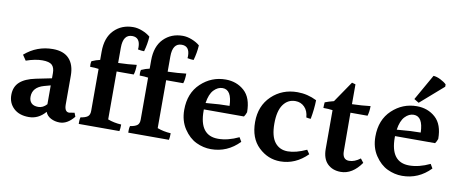

<svg xmlns="http://www.w3.org/2000/svg" viewBox="-66 -1064 3110 1306"><g transform="rotate(10 1489.0 -411.0)"><path d="M163 -172Q163 -145 178.5 -129Q194 -113 226.5 -113Q259 -113 285 -142V-272L241 -260Q163 -238 163 -172ZM388 -34Q354 -34 326.5 -48.5Q299 -63 289 -90Q241 -34 174.5 -34Q108 -34 70 -70Q32 -106 32 -162Q32 -218 68 -251Q104 -284 177 -299L285 -321V-357Q285 -395 266.5 -412.5Q248 -430 199.5 -430Q151 -430 88 -408L63 -445Q147 -518 257 -518Q332 -518 370 -477Q408 -436 408 -361V-162Q408 -111 440 -111Q445 -111 477 -117L487 -91Q441 -34 388 -34Z M828 -630Q828 -699 773 -699Q710 -699 710 -607V-502Q780 -504 837 -511Q837 -469 828 -443H710V-112Q752 -96 803 -93Q803 -64 799 -47H518Q518 -54 518 -66.5Q518 -79 522 -93Q555 -98 570.5 -109.5Q586 -121 586 -149V-439Q561 -443 527 -443Q526 -450 526 -460.5Q526 -471 529 -482Q560 -496 586 -501V-558Q586 -655 638 -707.5Q690 -760 770 -760Q800 -760 833 -747Q866 -734 888 -715Q885 -663 870 -611Q850 -611 827 -616Q828 -623 828 -630Z M1170 -630Q1170 -699 1115 -699Q1052 -699 1052 -607V-502Q1122 -504 1179 -511Q1179 -469 1170 -443H1052V-112Q1094 -96 1145 -93Q1145 -64 1141 -47H860Q860 -54 860 -66.5Q860 -79 864 -93Q897 -98 912.5 -109.5Q928 -121 928 -149V-439Q903 -443 869 -443Q868 -450 868 -460.5Q868 -471 871 -482Q902 -496 928 -501V-558Q928 -655 980 -707.5Q1032 -760 1112 -760Q1142 -760 1175 -747Q1208 -734 1230 -715Q1227 -663 1212 -611Q1192 -611 1169 -616Q1170 -623 1170 -630Z M1440 -457Q1407 -457 1379.5 -428Q1352 -399 1343 -337L1436 -344L1507 -346Q1504 -457 1440 -457ZM1339 -292V-282Q1339 -112 1468 -112Q1536 -112 1611 -148L1628 -119Q1546 -34 1432 -34Q1380 -34 1330.5 -57.5Q1281 -81 1244.5 -136Q1208 -191 1208 -266Q1208 -382 1280.5 -450Q1353 -518 1451 -518Q1527 -518 1579.5 -471Q1632 -424 1632 -324Q1626 -306 1616 -292Z M1911 -34Q1826 -34 1761.5 -95.5Q1697 -157 1697 -268.5Q1697 -380 1769 -449Q1841 -518 1947 -518Q2016 -518 2080 -486Q2079 -426 2066 -355Q2055 -355 2035 -359Q2032 -404 2006.5 -430Q1981 -456 1943 -456Q1891 -456 1859.5 -412Q1828 -368 1828 -280.5Q1828 -193 1860.5 -151.5Q1893 -110 1949.5 -110Q2006 -110 2079 -144L2098 -116Q2016 -34 1911 -34Z M2329 -35Q2272 -35 2237 -69.5Q2202 -104 2202 -172V-439Q2174 -443 2138 -443Q2138 -464 2140 -482Q2165 -492 2201 -501L2300 -646L2325 -639V-502Q2395 -504 2452 -511Q2452 -473 2443 -443H2325L2326 -178Q2326 -119 2372 -119Q2410 -119 2449 -149L2470 -122Q2409 -35 2329 -35Z M2929 -729 2770 -590 2737 -610 2838 -788Q2860 -787 2887 -773.5Q2914 -760 2929 -745ZM2752 -504Q2719 -504 2691.5 -475Q2664 -446 2655 -384L2748 -391L2819 -393Q2816 -504 2752 -504ZM2651 -339V-329Q2651 -159 2780 -159Q2848 -159 2923 -195L2940 -166Q2858 -81 2744 -81Q2692 -81 2642.5 -104.5Q2593 -128 2556.5 -183Q2520 -238 2520 -313Q2520 -429 2592.5 -497Q2665 -565 2763 -565Q2839 -565 2891.5 -518Q2944 -471 2944 -371Q2938 -353 2928 -339Z"/></g></svg>

Font: Halant SemiBold
Style: Regular
Weight: 600
Designer: Hitesh Malaviya (Devanagari), Satya Rajpurohit (Latin)
Foundry: Indian Type Foundry
Version: Version 1.101;PS 1.0;hotconv 1.0.78;makeotf.lib2.5.61930; tt